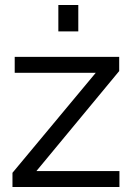

<svg xmlns="http://www.w3.org/2000/svg" viewBox="-20 -750 533 770"><path d="M30 -57 364 -458H39V-522H458V-465L126 -64H459V0H30ZM214 -624V-730H294V-624Z"/></svg>

Font: Raleway Medium Alt1
Style: Regular
Weight: 500
Designer: Matt McInerney, Pablo Impallari, Rodrigo Fuenzalida
Foundry: Matt McInerney, Pablo Impallari, Rodrigo Fuenzalida
Version: Version 3.000g; ttfautohint (v1.5) -l 8 -r 28 -G 28 -x 14 -D